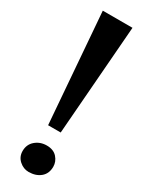

<svg xmlns="http://www.w3.org/2000/svg" viewBox="-233 -930 752 977"><g transform="rotate(30 143.0 -441.0)"><path d="M227.5 -891 177.5 -247H103.5L53 -891ZM56.5 -69Q56.5 -107.5 84 -131Q111.5 -154.5 150 -154.5Q189.5 -154.5 210.8 -130.8Q232 -107 232 -77Q232 -36.5 205 -14Q178 8.5 135.5 8.5Q105.5 8.5 81 -13.2Q56.5 -35 56.5 -69Z"/></g></svg>

Font: Merriweather 48pt ExtraBold
Style: Regular
Weight: 800
Version: Version 2.100